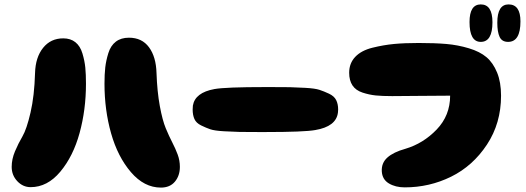

<svg xmlns="http://www.w3.org/2000/svg" viewBox="-20 -850 2388 871"><path d="M710 1Q751 1 773.5 -26Q796 -53 796 -93Q796 -122 786 -149Q776 -176 761.5 -204Q747 -232 732 -268Q717 -304 705 -369Q693 -434 690 -519Q688 -592 656 -635.5Q624 -679 565 -679Q529 -679 505.5 -661Q482 -643 471.5 -609Q461 -575 457.5 -544Q454 -513 454 -470Q454 -351 484 -245Q514 -139 574 -69Q634 1 710 1ZM119 -1Q195 -1 253.5 -71Q312 -141 341 -246.5Q370 -352 370 -470Q370 -513 367 -543.5Q364 -574 354 -607.5Q344 -641 322 -658.5Q300 -676 267 -676Q210 -676 175.5 -633Q141 -590 139 -519Q136 -415 118.5 -339.5Q101 -264 82 -231.5Q63 -199 48 -163.5Q33 -128 33 -93Q33 -55 58.5 -28Q84 -1 119 -1Z M1184 -251Q1360 -251 1410 -260Q1505 -276 1513 -339Q1514 -346 1514 -353Q1514 -378 1505 -396Q1496 -414 1472.5 -425Q1449 -436 1429 -442.5Q1409 -449 1365 -451.5Q1321 -454 1294 -454.5Q1267 -455 1208 -455Q1192 -455 1184 -455Q1003 -455 953 -446Q865 -430 855 -371Q854 -362 854 -353Q854 -328 862 -310Q870 -292 892.5 -281Q915 -270 934 -263.5Q953 -257 996.5 -254.5Q1040 -252 1066.5 -251.5Q1093 -251 1154 -251Q1174 -251 1184 -251Z M1816 0Q1928 0 2026.5 -48.5Q2125 -97 2189 -194Q2253 -291 2253 -416Q2253 -477 2235 -521Q2217 -565 2187 -590.5Q2157 -616 2107 -631Q2057 -646 2005 -650.5Q1953 -655 1879 -655Q1815 -655 1767.5 -650.5Q1720 -646 1669.5 -633.5Q1619 -621 1591.5 -592Q1564 -563 1564 -520Q1564 -485 1579 -462.5Q1594 -440 1624.5 -430Q1655 -420 1684.5 -417Q1714 -414 1759 -414Q1767 -414 1881 -415Q1995 -416 2022 -416Q2022 -326 1961 -262.5Q1900 -199 1819 -175Q1765 -160 1737.5 -135.5Q1710 -111 1712 -73Q1714 -36 1744 -18Q1774 0 1816 0ZM2285 -660Q2341 -660 2341 -753Q2341 -830 2287 -830Q2236 -830 2236 -747Q2236 -705 2246.5 -682.5Q2257 -660 2285 -660ZM2161 -660Q2214 -660 2214 -749Q2214 -830 2161 -830Q2110 -830 2110 -750Q2110 -660 2161 -660Z"/></svg>

Font: Cherry Bomb
Style: Regular
Weight: 400
Designer: satsuyako
Foundry: satsuyako
Version: Version 4.0